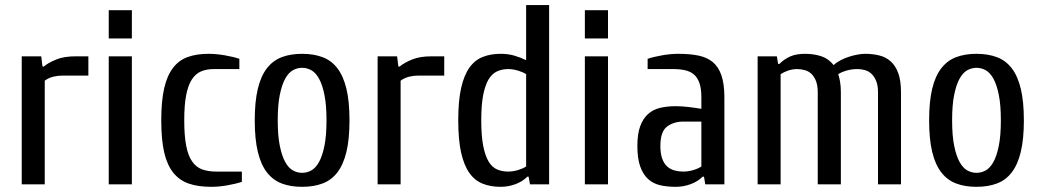

<svg xmlns="http://www.w3.org/2000/svg" viewBox="-20 -720 4064 750"><path d="M64.9 0V-500H141.1L146 -460H150.9Q168.9 -475.1 199.5 -487.5Q230 -500 274.9 -500H325.2V-424.8H225.1Q206.1 -424.8 188 -420.4Q169.9 -416 154.8 -404.8V0Z M404.8 0V-500H495.1V0ZM404.8 -569.8V-680.2H495.1V-569.8Z M609.9 -250Q609.9 -325.2 621.3 -375Q632.8 -424.8 655.8 -454.8Q678.7 -484.9 713.4 -497.3Q748 -509.8 794.9 -509.8Q824.7 -509.8 858.4 -503.9Q892.1 -498 915 -490.2V-450.2H814.9Q787.1 -450.2 765.6 -441.2Q744.1 -432.1 729.5 -409.7Q714.8 -387.2 707.3 -348.6Q699.7 -310.1 699.7 -250Q699.7 -189.9 707.3 -150.9Q714.8 -111.8 730.5 -89.4Q746.1 -66.9 769.5 -58.3Q793 -49.8 824.7 -49.8H924.8V-9.8Q901.9 -2 868.4 3.9Q835 9.8 805.2 9.8Q754.4 9.8 717.8 -2.7Q681.2 -15.1 657 -45.2Q632.8 -75.2 621.3 -125Q609.9 -174.8 609.9 -250Z M975.1 -250Q975.1 -323.2 987.1 -373Q999 -422.9 1022.7 -453.4Q1046.4 -483.9 1080.8 -496.8Q1115.2 -509.8 1160.2 -509.8Q1205.1 -509.8 1239.7 -496.8Q1274.4 -483.9 1297.9 -453.4Q1321.3 -422.9 1333.3 -373Q1345.2 -323.2 1345.2 -250Q1345.2 -176.8 1333.3 -127Q1321.3 -77.1 1297.9 -46.6Q1274.4 -16.1 1239.7 -3.2Q1205.1 9.8 1160.2 9.8Q1115.2 9.8 1080.8 -3.2Q1046.4 -16.1 1022.7 -46.6Q999 -77.1 987.1 -127Q975.1 -176.8 975.1 -250ZM1064.9 -250Q1064.9 -189.9 1073 -150.4Q1081.1 -110.8 1094 -87.4Q1106.9 -64 1124 -54.4Q1141.1 -44.9 1160.2 -44.9Q1179.2 -44.9 1196.3 -54.4Q1213.4 -64 1226.3 -87.4Q1239.3 -110.8 1247.3 -150.4Q1255.4 -189.9 1255.4 -250Q1255.4 -310.1 1247.3 -349.6Q1239.3 -389.2 1226.3 -412.6Q1213.4 -436 1196.3 -445.6Q1179.2 -455.1 1160.2 -455.1Q1141.1 -455.1 1124 -445.6Q1106.9 -436 1094 -412.6Q1081.1 -389.2 1073 -349.6Q1064.9 -310.1 1064.9 -250Z M1455.1 0V-500H1531.2L1536.1 -460H1541Q1559.1 -475.1 1589.6 -487.5Q1620.1 -500 1665 -500H1715.3V-424.8H1615.2Q1596.2 -424.8 1578.1 -420.4Q1560.1 -416 1544.9 -404.8V0Z M1770 -250Q1770 -325.2 1781 -375Q1792 -424.8 1813 -454.8Q1834 -484.9 1865 -497.3Q1896 -509.8 1935.1 -509.8Q1964.8 -509.8 1988.5 -502.9Q2012.2 -496.1 2035.2 -484.9V-700.2H2125V0H2050.3L2044.9 -29.8H2040Q2021 -10.7 1993.2 -0.5Q1965.3 9.8 1935.1 9.8Q1896 9.8 1865 -2.7Q1834 -15.1 1813 -45.2Q1792 -75.2 1781 -125Q1770 -174.8 1770 -250ZM1859.9 -250Q1859.9 -189.9 1867.4 -150.9Q1875 -111.8 1888.4 -89.4Q1901.9 -66.9 1921.4 -58.3Q1940.9 -49.8 1965.3 -49.8Q1984.4 -49.8 2004.2 -55.9Q2023.9 -62 2035.2 -69.8V-430.2Q2023.9 -438 2003.9 -444.1Q1983.9 -450.2 1965.3 -450.2Q1941.4 -450.2 1921.6 -441.2Q1901.9 -432.1 1888.4 -409.7Q1875 -387.2 1867.4 -348.6Q1859.9 -310.1 1859.9 -250Z M2264.6 0V-500H2355V0ZM2264.6 -569.8V-680.2H2355V-569.8Z M2469.7 -149.9Q2469.7 -196.8 2480.7 -226.8Q2491.7 -256.8 2511.2 -274.4Q2530.8 -292 2558.3 -298.6Q2585.9 -305.2 2619.6 -305.2Q2642.6 -305.2 2669.7 -302Q2696.8 -298.8 2719.7 -294.9V-339.8Q2719.7 -374 2712.2 -395.5Q2704.6 -417 2690.7 -429Q2676.8 -440.9 2656.2 -445.6Q2635.7 -450.2 2609.9 -450.2H2509.8V-490.2Q2532.7 -498 2566.2 -503.9Q2599.6 -509.8 2629.9 -509.8Q2674.8 -509.8 2708.3 -502.9Q2741.7 -496.1 2764.2 -477.5Q2786.6 -459 2798.1 -425.5Q2809.6 -392.1 2809.6 -339.8V0H2734.9L2730 -29.8H2724.6Q2705.6 -10.7 2677.5 -0.5Q2649.4 9.8 2619.6 9.8Q2585.4 9.8 2558.1 3.4Q2530.8 -2.9 2511.2 -21Q2491.7 -39.1 2480.7 -70.1Q2469.7 -101.1 2469.7 -149.9ZM2559.6 -149.9Q2559.6 -120.1 2566.7 -100.6Q2573.7 -81.1 2585.7 -70.1Q2597.7 -59.1 2614.3 -54.4Q2630.9 -49.8 2649.9 -49.8Q2668.9 -49.8 2689 -55.9Q2709 -62 2719.7 -69.8V-245.1H2649.9Q2611.8 -245.1 2585.7 -225.6Q2559.6 -206.1 2559.6 -149.9Z M2939.5 0V-500H3014.6L3019.5 -470.2H3024.4Q3043.5 -489.3 3066.9 -499.5Q3090.3 -509.8 3124.5 -509.8Q3158.7 -509.8 3187.5 -500.5Q3216.3 -491.2 3236.3 -465.8Q3248.5 -477.1 3264.4 -485.1Q3280.3 -493.2 3296.9 -498.5Q3313.5 -503.9 3330.1 -506.8Q3346.7 -509.8 3359.4 -509.8Q3389.2 -509.8 3414.8 -503.4Q3440.4 -497.1 3459.5 -480Q3478.5 -462.9 3489 -433.8Q3499.5 -404.8 3499.5 -359.9V0H3409.7V-359.9Q3409.7 -385.7 3402.6 -403.3Q3395.5 -420.9 3384.5 -431.4Q3373.5 -441.9 3359.1 -446Q3344.7 -450.2 3329.6 -450.2Q3306.6 -450.2 3286.1 -444.1Q3265.6 -438 3254.4 -430.2Q3258.3 -418.9 3261.5 -400.9Q3264.6 -382.8 3264.6 -359.9V0H3174.3V-359.9Q3174.3 -385.7 3167.5 -403.3Q3160.6 -420.9 3149.7 -431.4Q3138.7 -441.9 3124 -446Q3109.4 -450.2 3094.7 -450.2Q3075.7 -450.2 3058.1 -444.1Q3040.5 -438 3029.3 -430.2V0Z M3609.4 -250Q3609.4 -323.2 3621.3 -373Q3633.3 -422.9 3657 -453.4Q3680.7 -483.9 3715.1 -496.8Q3749.5 -509.8 3794.4 -509.8Q3839.4 -509.8 3874 -496.8Q3908.7 -483.9 3932.1 -453.4Q3955.6 -422.9 3967.5 -373Q3979.5 -323.2 3979.5 -250Q3979.5 -176.8 3967.5 -127Q3955.6 -77.1 3932.1 -46.6Q3908.7 -16.1 3874 -3.2Q3839.4 9.8 3794.4 9.8Q3749.5 9.8 3715.1 -3.2Q3680.7 -16.1 3657 -46.6Q3633.3 -77.1 3621.3 -127Q3609.4 -176.8 3609.4 -250ZM3699.2 -250Q3699.2 -189.9 3707.3 -150.4Q3715.3 -110.8 3728.3 -87.4Q3741.2 -64 3758.3 -54.4Q3775.4 -44.9 3794.4 -44.9Q3813.5 -44.9 3830.6 -54.4Q3847.7 -64 3860.6 -87.4Q3873.5 -110.8 3881.6 -150.4Q3889.6 -189.9 3889.6 -250Q3889.6 -310.1 3881.6 -349.6Q3873.5 -389.2 3860.6 -412.6Q3847.7 -436 3830.6 -445.6Q3813.5 -455.1 3794.4 -455.1Q3775.4 -455.1 3758.3 -445.6Q3741.2 -436 3728.3 -412.6Q3715.3 -389.2 3707.3 -349.6Q3699.2 -310.1 3699.2 -250Z"/></svg>

Font: 
Style: .
Weight: 400
Designer: Jovanny Lemonad
Foundry: Jovanny Lemonad
Version: Version 1.002